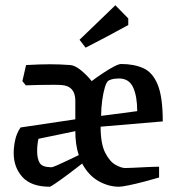

<svg xmlns="http://www.w3.org/2000/svg" viewBox="-20 -700 673 729"><path d="M32 -119Q32 -142 37.5 -168Q43 -194 58 -216L266 -247V-317Q266 -373 215 -377Q205 -378 182 -378Q159 -378 131 -377.5Q103 -377 78 -376L65 -392L79 -453Q132 -456 170 -456Q208 -456 247 -453Q264 -452 287 -433.5Q310 -415 328 -392Q348 -407 370.5 -422Q393 -437 412 -447Q431 -457 440 -457Q489 -457 524.5 -441Q560 -425 579 -378Q598 -331 598 -239L362 -219Q362 -154 379.5 -120Q397 -86 419 -74Q441 -62 455 -62Q461 -62 484.5 -63Q508 -64 536.5 -65.5Q565 -67 584 -67V-26Q560 -19 528 -10.5Q496 -2 469 3.5Q442 9 432 9Q392 9 354 -12.5Q316 -34 292 -79Q268 -60 240.5 -39.5Q213 -19 192.5 -5Q172 9 169 9Q99 9 65.5 -27.5Q32 -64 32 -119ZM364 -260 501 -278Q501 -334 485.5 -368Q470 -402 432 -402Q424 -402 414.5 -401Q405 -400 394 -395Q385 -391 378.5 -369.5Q372 -348 368 -318.5Q364 -289 364 -260ZM266 -201V-202L126 -173Q121 -151 121 -126Q121 -97 131 -81Q141 -65 175 -65Q180 -65 197 -72.5Q214 -80 236 -90.5Q258 -101 279 -111Q266 -151 266 -201ZM305 -519 282 -549 418 -680 467 -630V-605Q433 -586 389.5 -563Q346 -540 305 -519Z"/></svg>

Font: Grenze Gotisch
Style: Regular
Weight: 400
Designer: Renata Polastri
Foundry: Omnibus-Type
Version: Version 1.001